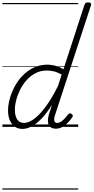

<svg xmlns="http://www.w3.org/2000/svg" viewBox="-20 -1058 780 1601"><path d="M167 17Q131 17 104 -1.5Q77 -20 62 -54.5Q47 -89 47 -136Q47 -181 61 -233Q75 -285 102 -336Q129 -387 169 -428Q209 -469 261 -494Q313 -519 377 -519Q409 -519 444 -509Q479 -499 509 -480L684 -1017Q688 -1029 694.5 -1033.5Q701 -1038 715 -1038Q732 -1038 737 -1031Q742 -1024 738 -1012L440 -102Q429 -69 433 -51Q437 -33 456 -33Q472 -33 488.5 -43.5Q505 -54 520.5 -71Q536 -88 548 -104Q555 -112 561 -113.5Q567 -115 575 -109Q586 -102 587 -95Q588 -88 583 -81Q569 -59 547.5 -36.5Q526 -14 500.5 0.5Q475 15 445 15Q417 15 400.5 2Q384 -11 380.5 -37Q377 -63 387 -102Q394 -123 400.5 -143.5Q407 -164 413 -184Q369 -113 326 -68.5Q283 -24 243 -3.5Q203 17 167 17ZM104 -141Q104 -109 112.5 -84.5Q121 -60 138 -46.5Q155 -33 181 -33Q219 -33 265.5 -67.5Q312 -102 362.5 -170.5Q413 -239 464 -342L494 -436Q457 -457 427 -463.5Q397 -470 370 -470Q319 -470 277.5 -448.5Q236 -427 203.5 -391.5Q171 -356 149 -312.5Q127 -269 115.5 -224.5Q104 -180 104 -141ZM0 513H632V523H0ZM0 -20H632V0H0ZM0 -505H632V-500H0ZM0 -1033H632V-1023H0Z"/></svg>

Font: Playwrite IN Guides
Style: Regular
Weight: 400
Designer: Veronika Burian, José Scaglione
Foundry: TypeTogether
Version: Version 1.003